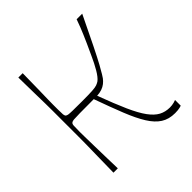

<svg xmlns="http://www.w3.org/2000/svg" viewBox="-187 -846 999 999"><g transform="rotate(-45 312.5 -346.0)"><path d="M95 0Q96 -72 97 -118Q98 -164 98.5 -194.5Q99 -225 99 -247.5Q99 -270 99 -293.5Q99 -317 99 -350Q99 -383 99 -406.5Q99 -430 99 -452.5Q99 -475 98.5 -505.5Q98 -536 97 -582Q96 -628 95 -700H127Q126 -622 125 -578.5Q124 -535 123.5 -512Q123 -489 123 -473.5Q123 -458 123 -437Q123 -410 124 -400.5Q125 -391 129 -386Q134 -382 142 -380.5Q150 -379 172.5 -378.5Q195 -378 241 -378Q291 -378 316 -379.5Q341 -381 352 -385Q363 -389 372 -395Q389 -408 408 -440.5Q427 -473 443 -509Q461 -548 472.5 -573.5Q484 -599 492 -618Q500 -637 507.5 -655.5Q515 -674 524 -700H565Q517 -600 487 -539.5Q457 -479 440 -448Q423 -417 415 -404.5Q407 -392 403 -386Q394 -374 382 -364.5Q370 -355 354 -349.5Q338 -344 318 -343Q353 -249 380 -188.5Q407 -128 432 -94Q457 -60 483.5 -46Q510 -32 543 -32Q551 -32 558.5 -33Q566 -34 574 -36Q582 -38 589 -41V1Q584 3 577 4.5Q570 6 561.5 7Q553 8 541 8Q496 8 464 -12.5Q432 -33 405.5 -75.5Q379 -118 352.5 -184.5Q326 -251 293 -343Q224 -343 190.5 -342.5Q157 -342 145.5 -341Q134 -340 129 -336Q123 -332 122 -320Q121 -308 121 -274Q121 -268 121.5 -236.5Q122 -205 123 -161.5Q124 -118 125 -74.5Q126 -31 127 0Z"/></g></svg>

Font: Ojuju ExtraLight
Style: Regular
Weight: 200
Designer: Chisaokwu Joboson, Mirko Velimirovic
Foundry: Udi Foundry
Version: Version 1.000